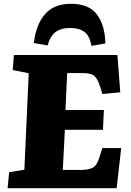

<svg xmlns="http://www.w3.org/2000/svg" viewBox="-20 -989 689 1009"><path d="M131 -604 47 -621 53 -700H597L612 -504L518 -495L507 -531Q493 -576 475 -590.5Q457 -605 414 -605H333L324 -411H526L521 -307H321L310 -96H405Q447 -96 469 -108.5Q491 -121 505 -170L518 -211H617L593 0H20L28 -84L108 -97ZM461 -748Q451 -801 423.5 -821.5Q396 -842 349 -842Q301 -842 272.5 -821Q244 -800 230 -750L158 -763Q169 -860 216.5 -914.5Q264 -969 353 -969Q446 -969 488.5 -914Q531 -859 534 -761Z"/></svg>

Font: Literata 12pt ExtraBold
Style: Italic
Weight: 800
Italic angle: -2°
Designer: Latin by Veronika Burian and Jose Scaglione. Greek by Irene Vlachou. Cyrillic by Vera Evstafieva
Foundry: TypeTogether
Version: Version 3.002